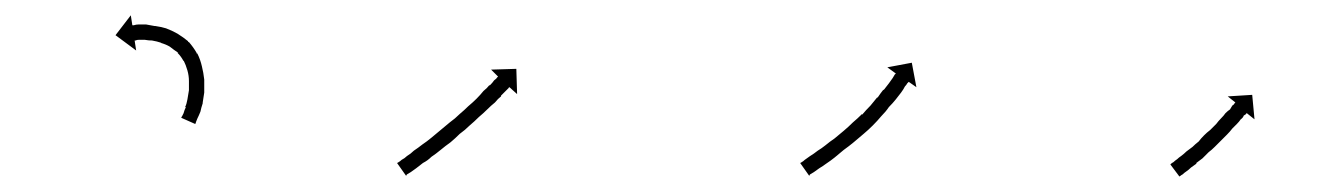

<svg xmlns="http://www.w3.org/2000/svg" viewBox="-20 -300 1728 251"><path d="M218 -148Q218 -148 218 -148Q218 -148 218 -148Q218 -148 218 -148Q218 -148 218 -148Q219 -150 220 -152Q220 -152 220 -152Q220 -152 220 -152Q220 -152 220 -152Q220 -152 220 -152Q221 -156 223 -160Q223 -160 223 -160Q223 -160 223 -160Q222 -160 222 -160Q222 -160 222 -160Q224 -164 225 -170Q225 -170 225 -170Q225 -170 225 -170Q225 -170 225 -170Q225 -170 225 -170Q226 -175 227 -182Q227 -182 227 -182Q227 -182 227 -181Q227 -181 227 -181Q227 -181 227 -181Q227 -188 227 -195Q227 -195 227 -195Q227 -195 227 -195Q227 -194 227 -194Q227 -194 227 -194Q227 -201 225 -208Q225 -208 225 -208Q225 -208 225 -208Q225 -208 225 -208Q225 -208 225 -208Q223 -215 220 -221Q220 -221 220 -221Q220 -221 220 -221Q220 -220 220 -220Q220 -220 220 -220Q217 -226 212 -231Q212 -231 212 -231Q212 -231 212 -231Q212 -231 212.5 -231Q213 -231 213 -231Q207 -235 202 -239Q202 -239 202 -239Q202 -239 202 -239Q202 -239 202 -239Q202 -239 202 -239Q197 -242 190 -244Q190 -244 190.5 -244Q191 -244 191 -244Q191 -244 191 -244Q191 -244 191 -244Q185 -246 179 -247Q179 -247 179 -247Q179 -247 180 -247Q180 -247 180 -247Q180 -247 180 -247Q174 -247 169 -248Q169 -248 169 -248Q169 -248 170 -248Q170 -248 170 -248Q170 -248 170 -248Q165 -248 162 -248Q162 -248 162 -248Q162 -248 162 -248Q162 -248 162 -248Q162 -248 162 -248Q159 -248 157 -247Q157 -247 157 -247Q157 -247 157 -247Q157 -247 157 -247Q157 -247 157 -247Q157 -247 156 -247L158 -234L131 -254L151 -280L153 -267Q154 -267 155 -267Q155 -267 155 -267Q155 -267 155 -267Q155 -267 155 -267Q155 -267 155 -267Q158 -268 161 -268Q161 -268 161 -268Q161 -268 161 -268Q161 -268 161 -268Q161 -268 161 -268Q165 -268 170 -268Q170 -268 170.5 -268Q171 -268 171 -268Q171 -268 171 -268Q171 -268 171 -268Q176 -267 182 -266Q182 -266 182.5 -266Q183 -266 183 -266Q183 -266 183 -266Q183 -266 183 -266Q190 -265 197 -263Q197 -263 197 -263Q197 -263 197 -263Q197 -263 197 -263Q197 -263 197 -263Q205 -260 212 -256Q212 -256 212 -256Q212 -256 212 -256Q212 -256 212 -256Q212 -256 212 -256Q220 -251 226 -246Q226 -246 226 -245.5Q226 -245 226 -245Q227 -245 227 -245Q227 -245 227 -245Q233 -238 237 -231Q237 -231 237 -230.5Q237 -230 238 -230Q238 -230 238 -230Q238 -230 238 -230Q242 -222 244 -213Q244 -213 244 -213Q244 -213 244 -213Q244 -213 244 -213Q244 -213 244 -213Q246 -205 247 -196Q247 -196 247 -196Q247 -196 247 -196Q247 -196 247 -196Q247 -196 247 -196Q247 -188 247 -180Q247 -180 247 -180Q247 -180 247 -180Q247 -180 247 -179.5Q247 -179 247 -179Q246 -172 245 -166Q245 -166 245 -166Q245 -166 245 -165Q245 -165 245 -165Q245 -165 245 -165Q243 -159 242 -154Q242 -154 242 -154Q242 -154 242 -154Q242 -154 242 -154Q242 -154 242 -154Q240 -149 238 -145Q238 -145 238 -145Q238 -145 238 -145Q238 -145 238 -145Q238 -145 238 -145Q237 -142 236 -140Q236 -140 236 -140Q236 -140 236 -140Q236 -140 236 -139.5Q236 -139 236 -139Q236 -139 235 -138L217 -146Q217 -147 218 -148Z M501 -88Q503 -89 505 -91Q509 -93 512 -96Q517 -99 521 -103Q527 -107 532 -111Q532 -111 532 -111Q532 -111 532 -111Q532 -111 532 -111Q532 -111 532 -111Q538 -115 544 -120Q544 -120 544 -120Q544 -120 544 -120Q544 -120 544 -120Q544 -120 544 -120Q550 -125 556 -130Q556 -130 556 -130Q556 -130 556 -130Q556 -130 556 -130Q556 -130 556 -130Q562 -135 568 -140Q568 -140 568 -140Q568 -140 568 -140Q568 -140 568 -140Q568 -140 568 -140Q575 -145 581 -151Q581 -151 581 -151Q581 -151 581 -151Q581 -151 581 -151Q581 -151 581 -151Q587 -156 592 -161Q592 -161 592 -161Q592 -161 592 -161Q592 -161 592 -161Q592 -161 592 -161Q598 -166 603 -171Q603 -171 603 -171Q603 -171 603 -171Q603 -171 603 -171Q603 -171 603 -171Q608 -176 612 -181Q617 -185 620 -189V-188Q624 -192 626 -195Q629 -197 630 -199Q631 -199 631 -200L622 -209L655 -210L656 -177L646 -186Q645 -186 645 -185Q643 -183 641 -181Q638 -178 635 -175V-174Q631 -171 627 -166Q622 -162 617 -157Q617 -157 617 -157Q617 -157 617 -157Q617 -157 617 -157Q617 -157 617 -157Q612 -152 606 -147Q606 -147 606 -147Q606 -147 606 -147Q606 -147 606 -147Q606 -147 606 -147Q600 -141 594 -136Q594 -136 594 -136Q594 -136 594 -136Q594 -136 594 -136Q594 -136 594 -136Q588 -130 581 -125Q581 -125 581 -125Q581 -125 581 -125Q581 -125 581 -125Q581 -125 581 -125Q575 -119 569 -114Q569 -114 569 -114Q569 -114 569 -114Q569 -114 569 -114Q569 -114 569 -114Q562 -109 556 -104Q556 -104 556 -104Q556 -104 556 -104Q556 -104 556 -104Q556 -104 556 -104Q550 -99 544 -95Q544 -95 544 -95Q544 -95 544 -95Q544 -95 544 -95Q544 -95 544 -95Q539 -90 533 -87Q528 -83 524 -80Q520 -77 517 -75Q514 -73 512 -72Q511 -71 511 -70L499 -87Q500 -87 501 -88Z M1028 -88Q1030 -89 1032 -91Q1036 -94 1039 -96Q1044 -99 1049 -103Q1054 -106 1059 -110Q1059 -110 1059 -110Q1059 -110 1059 -110Q1059 -110 1059 -110Q1059 -110 1059 -110Q1065 -115 1071 -119Q1071 -119 1071 -119Q1071 -119 1071 -119Q1071 -119 1071 -119Q1071 -119 1071 -119Q1077 -124 1083 -129Q1083 -129 1083 -129Q1083 -129 1083 -129Q1083 -129 1083 -129Q1083 -129 1083 -129Q1089 -134 1095 -140Q1095 -140 1095 -140Q1095 -140 1095 -140Q1095 -140 1095 -140Q1095 -140 1095 -140Q1101 -145 1107 -151Q1107 -151 1107 -151Q1107 -151 1107 -151Q1107 -151 1107 -150.5Q1107 -150 1107 -150Q1112 -156 1118 -162Q1118 -162 1118 -162Q1118 -162 1118 -162Q1118 -162 1118 -162Q1118 -162 1118 -162Q1122 -167 1127 -173Q1127 -173 1127 -172.5Q1127 -172 1127 -172Q1127 -172 1127 -172Q1127 -172 1127 -172Q1131 -178 1135 -183Q1135 -183 1135 -183Q1135 -183 1135 -183Q1135 -183 1135 -182.5Q1135 -182 1135 -182Q1139 -187 1142 -191Q1142 -191 1142 -191Q1142 -191 1142 -191Q1142 -191 1142 -191Q1142 -191 1142 -191Q1145 -195 1147 -198Q1147 -198 1147 -198Q1147 -198 1147 -198Q1147 -198 1147 -198Q1147 -198 1147 -198Q1149 -201 1150 -203Q1151 -203 1151 -204L1140 -212L1172 -218L1178 -186L1168 -193Q1167 -192 1166 -191Q1165 -189 1163 -187Q1163 -187 1163 -187Q1163 -187 1163 -187Q1163 -187 1163 -187Q1163 -187 1163 -187Q1161 -183 1158 -179Q1158 -179 1158 -179Q1158 -179 1158 -179Q1158 -179 1158 -179Q1158 -179 1158 -179Q1155 -175 1151 -170Q1151 -170 1151 -170Q1151 -170 1151 -170Q1151 -170 1151 -170Q1151 -170 1151 -170Q1147 -165 1142 -160Q1142 -160 1142 -160Q1142 -160 1142 -160Q1142 -160 1142 -160Q1142 -160 1142 -160Q1138 -154 1132 -148Q1132 -148 1132 -148Q1132 -148 1132 -148Q1132 -148 1132 -148Q1132 -148 1132 -148Q1127 -142 1121 -136Q1121 -136 1121 -136Q1121 -136 1121 -136Q1121 -136 1121 -136Q1121 -136 1121 -136Q1115 -130 1109 -125Q1109 -125 1109 -125Q1109 -125 1109 -125Q1109 -125 1109 -125Q1109 -125 1109 -125Q1102 -119 1096 -114Q1096 -114 1096 -114Q1096 -114 1096 -114Q1096 -114 1096 -114Q1096 -114 1096 -114Q1090 -109 1083 -104Q1083 -104 1083 -104Q1083 -104 1083 -104Q1083 -104 1083 -104Q1083 -104 1083 -104Q1077 -99 1071 -94Q1071 -94 1071 -94Q1071 -94 1071 -94Q1071 -94 1071 -94Q1071 -94 1071 -94Q1066 -90 1060 -86Q1056 -83 1051 -80Q1047 -77 1044 -75Q1041 -73 1039 -72Q1038 -71 1038 -70L1026 -87Q1027 -87 1028 -88Z M1511 -86Q1512 -87 1514 -88Q1516 -90 1519 -92Q1519 -92 1519 -92Q1519 -92 1519 -92Q1519 -92 1519 -92Q1519 -92 1519 -92Q1521 -94 1524 -96Q1524 -96 1524 -96Q1524 -96 1524 -96Q1524 -96 1524 -96Q1524 -96 1524 -96Q1528 -99 1531 -102Q1531 -102 1531 -102Q1531 -102 1531 -102Q1531 -102 1531 -102Q1531 -102 1531 -102Q1535 -105 1539 -108Q1539 -108 1539 -108Q1539 -108 1539 -108Q1539 -108 1539 -108Q1539 -108 1539 -108Q1543 -112 1547 -115Q1547 -115 1547 -115Q1547 -115 1547 -115Q1547 -115 1547 -115Q1547 -115 1547 -115Q1550 -119 1554 -123Q1554 -123 1554 -123Q1554 -123 1554 -123Q1554 -123 1554 -123Q1554 -123 1554 -123Q1558 -127 1562 -130Q1562 -130 1562 -130Q1562 -130 1562 -130Q1562 -130 1562 -130Q1562 -130 1562 -130Q1566 -134 1570 -138Q1570 -138 1570 -138Q1570 -138 1570 -138Q1570 -138 1570 -138Q1570 -138 1570 -138Q1573 -142 1576 -145Q1580 -149 1582 -152Q1585 -155 1588 -157Q1590 -160 1591 -162Q1593 -163 1594 -165Q1594 -165 1595 -166L1585 -174L1617 -176L1620 -144L1610 -152Q1609 -152 1609 -151Q1608 -150 1606 -149Q1605 -146 1602 -144Q1600 -141 1597 -138Q1594 -135 1591 -132Q1588 -128 1584 -124Q1584 -124 1584 -124Q1584 -124 1584 -124Q1584 -124 1584 -124Q1584 -124 1584 -124Q1580 -120 1576 -116Q1576 -116 1576 -116Q1576 -116 1576 -116Q1576 -116 1576 -116Q1576 -116 1576 -116Q1572 -112 1568 -108Q1568 -108 1568 -108Q1568 -108 1568 -108Q1568 -108 1568 -108Q1568 -108 1568 -108Q1564 -104 1560 -101Q1560 -101 1560 -101Q1560 -101 1560 -101Q1560 -101 1560 -101Q1560 -101 1560 -101Q1556 -97 1552 -93Q1552 -93 1552 -93Q1552 -93 1552 -93Q1552 -93 1552 -93Q1552 -93 1552 -93Q1548 -90 1544 -87Q1544 -87 1544 -87Q1544 -87 1544 -86Q1544 -86 1544 -86Q1544 -86 1544 -86Q1540 -83 1537 -81Q1537 -81 1537 -81Q1537 -81 1537 -81Q1537 -81 1537 -81Q1537 -81 1537 -81Q1534 -78 1531 -76Q1531 -76 1531 -76Q1531 -76 1531 -76Q1531 -76 1531 -76Q1531 -76 1531 -76Q1528 -74 1526 -72Q1524 -71 1523 -70Q1522 -70 1522 -69L1510 -85Q1511 -86 1511 -86Z"/></svg>

Font: FRB American Cursive Just Arrows Light
Style: Italic
Weight: 300
Italic angle: -25°
Version: Version 2.0;Modular Font Editor K font №1